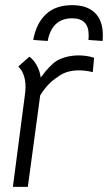

<svg xmlns="http://www.w3.org/2000/svg" viewBox="-20 -725 419 745"><path d="M345 -501 340 -445Q313 -452 286 -452Q235 -452 202 -425Q165 -402 136 -355L88 0H30L76 -352Q79 -372 79 -388Q79 -439 51 -467L94 -505Q110 -494 122.5 -471.5Q135 -449 138 -424Q172 -471 200 -489Q237 -510 286 -510Q316 -510 345 -501ZM379 -589Q379 -574 378 -566L323 -570Q324 -577 324 -589Q324 -654 260 -654Q182 -654 165 -566L109 -570Q120 -633 157.5 -669Q195 -705 260 -705Q318 -705 348.5 -675Q379 -645 379 -589Z"/></svg>

Font: Bellota
Style: Italic
Weight: 400
Italic angle: -7.5°
Designer: Kemie Guaida
Foundry: Kemie Guaida
Version: Version 4.001